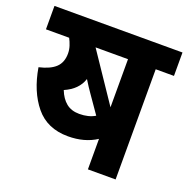

<svg xmlns="http://www.w3.org/2000/svg" viewBox="-114 -731 824 840"><g transform="rotate(20 298.0 -311.0)"><path d="M511 -513V0H382V-142Q327 -106 250 -106Q153 -106 98.5 -172.5Q44 -239 26 -346Q78 -358 102.5 -381.5Q127 -405 127 -446Q127 -464 121.5 -481Q116 -498 108 -513H0V-622H596V-513ZM382 -513H231L382 -289ZM279 -315Q262 -339 243 -370Q226 -317 164 -290Q178 -254 202 -234.5Q226 -215 263 -215Q306 -215 336 -233Z"/></g></svg>

Font: Noto Sans SemiCondensed
Style: Bold
Weight: 700
Width: 4
Designer: Monotype Design Team
Foundry: Monotype Imaging Inc.
Version: Version 2.013; ttfautohint (v1.8.4.7-5d5b)